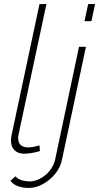

<svg xmlns="http://www.w3.org/2000/svg" viewBox="-20 -750 487 943"><path d="M99 5Q69 5 51.5 -12Q34 -29 34 -59Q34 -65 34.5 -70.5Q35 -76 36 -82L174 -730H208L71 -89Q70 -85 69.5 -81Q69 -77 69 -72Q69 -26 120 -26Q131 -26 146 -29Q161 -32 174 -36L176 -8Q161 -3 138 1Q115 5 99 5ZM122 173Q93 173 69.5 165Q46 157 31 138L56 116Q69 131 88.5 136Q108 141 126 141Q151 141 177.5 127Q204 113 224 88.5Q244 64 251 33L368 -520H402L285 32Q277 73 250 105Q223 137 189 155Q155 173 122 173ZM413 -730H447L429 -646H395Z"/></svg>

Font: Raleway Thin ExtraLight
Style: Italic
Weight: 250
Italic angle: -12°
Version: Version 4.026